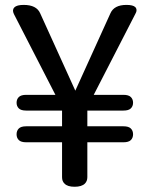

<svg xmlns="http://www.w3.org/2000/svg" viewBox="-20 -708 595 763"><path d="M317.4 21.5Q304.7 34.2 276.4 34.2Q248 34.2 236.3 21.5Q226.6 12.7 226.6 -3.9V-142.6H84Q63.5 -142.6 54.7 -151.4Q45.9 -160.2 45.9 -174.3Q45.9 -188.5 54.7 -197.3Q63.5 -206.1 84 -206.1H226.6V-268.6H84Q63.5 -268.6 54.7 -277.3Q45.9 -286.1 45.9 -299.8Q45.9 -313.5 54.7 -322.3Q63.5 -331.1 84 -331.1H200.2L35.2 -652.3Q27.3 -668.9 37.1 -678.7Q46.9 -688.5 74.2 -688.5Q125 -688.5 139.6 -655.3L279.3 -347.7L418.9 -655.3Q433.6 -688.5 482.4 -688.5Q508.8 -688.5 517.6 -679.7Q522.5 -674.8 522.5 -667.5Q522.5 -660.2 517.6 -652.3L352.5 -331.1H470.7Q491.2 -331.1 500 -322.3Q508.8 -313.5 508.8 -299.8Q508.8 -286.1 500 -277.3Q491.2 -268.6 470.7 -268.6H327.1V-206.1H470.7Q491.2 -206.1 500 -197.3Q508.8 -188.5 508.8 -174.3Q508.8 -160.2 500 -151.4Q491.2 -142.6 470.7 -142.6H327.1V-3.9Q327.1 11.7 317.4 21.5Z"/></svg>

Font: TaiwanPearl
Style: Regular
Weight: 400
Version: Version 2.102